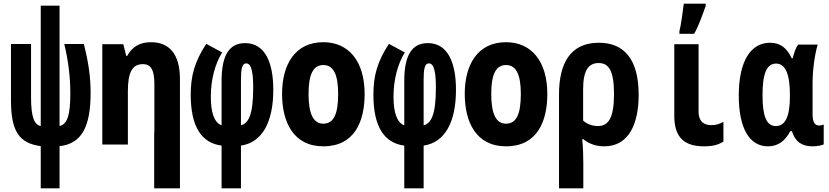

<svg xmlns="http://www.w3.org/2000/svg" viewBox="-20 -791 4540 1051"><path d="M203 9V240H306V9C428 -4 476 -99 476 -282C476 -365 466 -444 439 -550H332C354 -457 365 -370 365 -279C365 -160 348 -111 306 -101V-760H203V-101C166 -108 150 -155 150 -257V-550H40V-243C40 -73 84 -7 203 9Z M540 0H680V-292C680 -397 705 -440 763 -440C804 -440 825 -410 825 -334V-68H824V240H965V0V-358C965 -496 906 -560 806 -560C742 -560 702 -532 676 -485H671L655 -549H540Z M1193 6V240H1299V6C1415 -11 1476 -122 1476 -299C1476 -449 1431 -555 1322 -555C1233 -555 1193 -486 1193 -348V-105C1151 -120 1134 -180 1134 -261C1134 -355 1157 -441 1196 -504L1109 -551C1045 -453 1024 -376 1024 -272C1024 -98 1083 -8 1193 6ZM1299 -105V-355C1299 -411 1304 -444 1328 -444C1359 -444 1366 -385 1366 -311C1366 -159 1339 -116 1299 -105Z M1750 10C1921 10 1976 -127 1976 -276C1976 -458 1887 -560 1750 -560C1596 -560 1524 -439 1524 -277C1524 -123 1586 10 1750 10ZM1750 -114C1694 -114 1669 -170 1669 -277C1669 -383 1694 -435 1750 -435C1806 -435 1831 -382 1831 -277C1831 -169 1808 -114 1750 -114Z M2193 6V240H2299V6C2415 -11 2476 -122 2476 -299C2476 -449 2431 -555 2322 -555C2233 -555 2193 -486 2193 -348V-105C2151 -120 2134 -180 2134 -261C2134 -355 2157 -441 2196 -504L2109 -551C2045 -453 2024 -376 2024 -272C2024 -98 2083 -8 2193 6ZM2299 -105V-355C2299 -411 2304 -444 2328 -444C2359 -444 2366 -385 2366 -311C2366 -159 2339 -116 2299 -105Z M2750 10C2921 10 2976 -127 2976 -276C2976 -458 2887 -560 2750 -560C2596 -560 2524 -439 2524 -277C2524 -123 2586 10 2750 10ZM2750 -114C2694 -114 2669 -170 2669 -277C2669 -383 2694 -435 2750 -435C2806 -435 2831 -382 2831 -277C2831 -169 2808 -114 2750 -114Z M3040 -274V240H3173V104C3173 67 3172 20 3167 -29H3173C3206 -3 3243 10 3288 10C3422 10 3476 -113 3476 -272C3476 -462 3400 -557 3258 -557C3101 -557 3040 -443 3040 -274ZM3253 -101C3223 -101 3192 -112 3172 -131V-303C3172 -403 3200 -446 3257 -446C3314 -446 3341 -401 3341 -276C3341 -148 3312 -101 3253 -101Z M3699 -620V-606H3780C3807 -655 3826 -711 3843 -759V-771H3723C3720 -744 3707 -647 3699 -620ZM3834 10C3880 10 3912 2 3940 -16V-124C3920 -113 3901 -106 3875 -106C3839 -106 3804 -120 3804 -181V-549H3671V-158C3671 -40 3724 10 3834 10Z M4184 10C4238 10 4277 -18 4306 -73H4315C4332 -17 4368 10 4427 10C4454 10 4483 4 4489 -1V-109C4482 -106 4472 -104 4464 -104C4440 -104 4428 -123 4428 -167V-333C4428 -407 4439 -489 4456 -547H4349C4337 -531 4327 -504 4319 -472H4314C4287 -529 4251 -557 4195 -557C4090 -557 4024 -457 4024 -268C4024 -93 4080 10 4184 10ZM4227 -101C4176 -101 4154 -154 4154 -270C4154 -386 4176 -443 4228 -443C4279 -443 4304 -386 4304 -272V-265C4304 -154 4279 -101 4227 -101Z"/></svg>

Font: Noto Sans Mono ExtraCondensed ExtraBold
Style: Regular
Weight: 800
Width: 2
Designer: Monotype Design Team
Foundry: Monotype Imaging Inc.
Version: Version 2.014